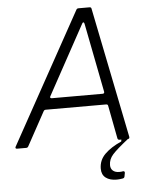

<svg xmlns="http://www.w3.org/2000/svg" viewBox="-90 -814 842 1089"><g transform="rotate(-5 330.5 -269.5)"><path d="M-18 0Q-24 0 -26 -3.5Q-28 -7 -25 -12L386 -756Q390 -763 398 -763H461Q471 -763 472 -754L622 -11V-9Q622 0 613 0H565Q556 0 554 -9L518 -197Q517 -206 507 -206H163Q155 -206 151 -199L46 -7Q42 0 34 0ZM493 -268Q498 -268 500.5 -271Q503 -274 502 -279L425 -673Q423 -681 419 -681Q415 -681 412 -675L196 -280L194 -275Q194 -272 196.5 -270Q199 -268 203 -268ZM445 155Q445 106 480 71.5Q515 37 574 11L576 0H613Q547 52 523 79Q499 106 499 139Q499 159 512 170.5Q525 182 549 182Q561 182 569 180H571Q580 180 579 190L575 211Q573 220 562 221Q544 224 530 224Q491 224 468 206.5Q445 189 445 155Z"/></g></svg>

Font: Open Sauce Two Light Italic
Style: Regular
Weight: 300
Italic angle: -10°
Designer: Alfredo Marco Pradil
Foundry: Creative Sauce Fz LLC
Version: Version 1.477